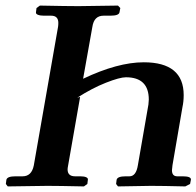

<svg xmlns="http://www.w3.org/2000/svg" viewBox="-20 -667 704 688"><path d="M267.1 -319.8 224.1 -74.2Q222.2 -64.5 222.2 -60.1Q222.2 -35.2 249 -35.2H268.1Q281.2 -35.2 288.6 -32Q295.9 -28.8 294.9 -22.9L293 -7.8L280.8 1Q189 -1 149.9 -1L7.8 1L1 -7.8L2.9 -22.9Q5.9 -35.2 35.2 -35.2H61Q93.3 -35.2 101.1 -74.2L188 -570.8Q189 -576.7 189 -585Q189 -610.8 163.1 -610.8H137.2Q124 -610.8 116 -614Q107.9 -617.2 108.9 -623L110.8 -638.2L123 -647Q222.2 -645 261.2 -645L402.8 -647L411.1 -638.2L408.2 -623Q406.2 -610.8 376 -610.8H351.1Q316.9 -610.8 311 -570.8L277.8 -384.8Q401.9 -443.8 495.1 -443.8Q638.2 -443.8 638.2 -326.2Q638.2 -303.2 633.8 -283.2L598.1 -75.2Q596.2 -61 596.2 -57.1Q596.2 -35.2 615.2 -35.2H634.8Q665.5 -35.2 664.1 -22.9L661.1 -7.8L644 1Q563 -1 521 -1Q521 -1 402.8 1L396 -7.8L397.9 -22.9Q400.9 -35.2 430.2 -35.2H443.8Q467.8 -35.2 474.1 -75.2L508.8 -274.9Q512.7 -292 513.2 -310.1Q513.2 -390.1 431.2 -390.1Q409.2 -390.1 359.6 -370.6Q310.1 -351.1 256.8 -316.9Z"/></svg>

Font: Linux Libertine O
Style: Semibold Italic
Weight: 600
Italic angle: -11.5°
Designer: Philipp H. Poll
Foundry: Philipp H. Poll
Version: Version 5.1.2